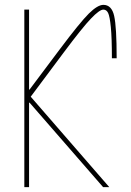

<svg xmlns="http://www.w3.org/2000/svg" viewBox="-20 -770 540 790"><path d="M460 -530.3H440.4Q440.4 -614.3 436 -658.7Q431.6 -703.1 424.8 -716.8Q418 -730.5 405.3 -730.5Q389.6 -730.5 354.5 -693.8Q319.3 -657.2 241.2 -552.7L106.4 -372.1L429.7 0H404.3L101.6 -347.7H99.6V0H80.1V-730.5H99.6V-401.4H101.6L224.6 -565.4Q309.6 -678.7 345.7 -714.4Q381.8 -750 405.3 -750Q439.5 -750 449.7 -704.6Q460 -659.2 460 -530.3Z"/></svg>

Font: Mgen+ 1mn thin
Style: Regular
Weight: 100
Designer: [Source Han Sans]
Ryoko NISHIZUKA  (kana & ideographs); Paul D. Hunt (Latin, Greek & Cyrillic); Wenlong ZHANG  (bopomofo
Version: Version 1.059.20150602